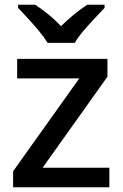

<svg xmlns="http://www.w3.org/2000/svg" viewBox="-20 -786 515 806"><path d="M439 0H35V-67L313 -457H52V-539H431V-464L159 -82H439ZM180 -606Q166 -629 144 -655.5Q122 -682 98 -708Q74 -734 56 -753V-766H128Q154 -749 182.5 -726Q211 -703 236 -676Q263 -703 291.5 -726Q320 -749 346 -766H419V-753Q401 -734 376.5 -708Q352 -682 329.5 -655.5Q307 -629 294 -606Z"/></svg>

Font: Noto Sans Devanagari Medium
Style: Regular
Weight: 500
Version: Version 2.003